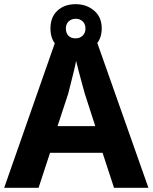

<svg xmlns="http://www.w3.org/2000/svg" viewBox="-20 -901 732 921"><path d="M527 0 472 -168H220L165 0H0L251 -717H439L692 0ZM387 -451Q383 -466 374.5 -496Q366 -526 358 -557.5Q350 -589 345 -609Q341 -586 333.5 -556.5Q326 -527 319 -498.5Q312 -470 307 -451L256 -296H437ZM343 -648Q289 -648 255.5 -679Q222 -710 222 -764Q222 -819 255.5 -850Q289 -881 343 -881Q395 -881 431.5 -850Q468 -819 468 -765Q468 -710 432 -679Q396 -648 343 -648ZM343 -717Q363 -717 376.5 -730Q390 -743 390 -764Q390 -786 376.5 -798.5Q363 -811 343 -811Q323 -811 309.5 -798.5Q296 -786 296 -764Q296 -743 308 -730Q320 -717 343 -717Z"/></svg>

Font: Noto Sans Meetei Mayek
Style: Bold
Weight: 700
Designer: Monotype Design Team and Neelakash Kshetrimayum
Foundry: Monotype Imaging Inc.
Version: Version 2.002; ttfautohint (v1.8.4.7-5d5b)